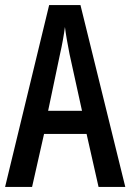

<svg xmlns="http://www.w3.org/2000/svg" viewBox="-20 -734 512 754"><path d="M367 0 320 -208H153L106 0H0L173 -714H296L472 0ZM253 -522Q247 -553 242.5 -578.5Q238 -604 235 -628Q232 -605 227 -577Q222 -549 216 -523L169 -299H302Z"/></svg>

Font: Noto Sans Telugu ExtraCondensed Medium
Style: Regular
Weight: 500
Width: 2
Designer: Jelle Bosma - Monotype Design Team
Foundry: Monotype Imaging Inc.
Version: Version 2.005; ttfautohint (v1.8.4.7-5d5b)